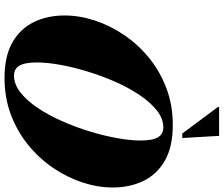

<svg xmlns="http://www.w3.org/2000/svg" viewBox="-90 -885 990 850"><g transform="rotate(90 405.0 -460.0)"><path d="M810 -464Q810 -398 787.8 -330.2Q765.5 -262.5 723.5 -200.5Q681.5 -138.5 622 -90Q562.5 -41.5 487.5 -13.2Q412.5 15 325 15Q230 15 169 -19.2Q108 -53.5 78.2 -113.8Q48.5 -174 48.5 -251Q48.5 -317 70.8 -384.8Q93 -452.5 135 -514.5Q177 -576.5 236.5 -625Q296 -673.5 371 -701.8Q446 -730 533.5 -730Q628.5 -730 689.5 -695.8Q750.5 -661.5 780.2 -601.5Q810 -541.5 810 -464ZM256.5 -128.5Q256.5 -74 271 -50.5Q285.5 -27 314.5 -27Q353 -27 389.2 -55.5Q425.5 -84 457.8 -132Q490 -180 516.2 -239.5Q542.5 -299 561.8 -362Q581 -425 591.5 -483.5Q602 -542 602 -586.5Q602 -641 587.8 -664.5Q573.5 -688 544 -688Q505.5 -688 469.2 -659.5Q433 -631 400.8 -583Q368.5 -535 342.2 -475.5Q316 -416 296.8 -353Q277.5 -290 267 -231.8Q256.5 -173.5 256.5 -128.5ZM591 -772H571L453.5 -930V-935H581.5Z"/></g></svg>

Font: Newsreader 72pt ExtraBold
Style: Italic
Weight: 800
Italic angle: -17°
Designer: Hugues Gentile
Foundry: Production Type
Version: Version 1.003; ttfautohint (v1.8.3)